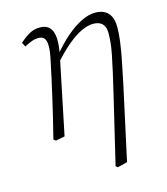

<svg xmlns="http://www.w3.org/2000/svg" viewBox="-104 -571 730 841"><g transform="rotate(-15 261.5 -150.0)"><path d="M85 0Q98 -50 108.5 -95Q119 -140 128.5 -180.5Q138 -221 146.5 -260.5Q155 -300 163 -338Q172 -379 171.5 -403Q171 -427 162.5 -437Q154 -447 137 -447Q121 -447 106 -441.5Q91 -436 72 -426L62 -445Q89 -469 109.5 -479.5Q130 -490 155 -490Q183 -490 198 -474Q213 -458 215 -424.5Q217 -391 206 -340L136 -1L95 7ZM318 183 388 -111Q403 -174 413 -218.5Q423 -263 429 -294Q435 -325 437 -347.5Q439 -370 439 -389Q439 -417 425 -431Q411 -445 384 -445Q361 -445 332 -432Q303 -419 268.5 -390.5Q234 -362 193 -316L186 -347H197Q235 -394 271.5 -425.5Q308 -457 342 -473.5Q376 -490 405 -490Q429 -490 446.5 -481Q464 -472 473.5 -453Q483 -434 483 -404Q483 -390 482 -374.5Q481 -359 478.5 -340.5Q476 -322 472 -297.5Q468 -273 461 -240Q454 -207 445 -161L371 179L326 190Z"/></g></svg>

Font: Source Serif 4 18pt Light
Style: Italic
Weight: 300
Italic angle: -12°
Designer: Frank Grießhammer
Foundry: Adobe Systems Incorporated
Version: Version 4.004;hotconv 1.0.116;makeotfexe 2.5.65601